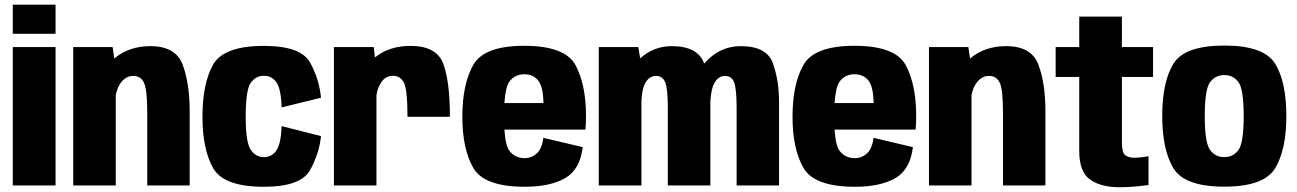

<svg xmlns="http://www.w3.org/2000/svg" viewBox="-20 -798 5579 826"><path d="M35 0V-595.5H219V0ZM35 -778H219V-652.5H35Z M295 0V-595.5H464.5L471.5 -546Q534.5 -599.5 627 -599.5Q736.5 -599.5 766.2 -518.8Q796 -438 796 -319V0H613.5V-312Q613.5 -413.5 599.2 -442.5Q585 -471.5 553 -471.5Q519 -471.5 496 -436.5Q483.5 -417 478 -388.5V0Z M1115 5.5Q941.5 5.5 896.2 -75.8Q851 -157 851 -296Q851 -437.5 896.2 -519Q941.5 -600.5 1115 -600.5Q1274.5 -600.5 1314 -529Q1353.5 -457.5 1361 -377.5L1191.5 -336Q1189 -416 1169.2 -444Q1149.5 -472 1115 -472Q1080.5 -472 1058.8 -441.8Q1037 -411.5 1037 -296Q1037 -185 1058.8 -153.5Q1080.5 -122 1115 -122Q1149.5 -122 1169.2 -151Q1189 -180 1191.5 -255.5L1361 -212.5Q1353.5 -138 1314 -66.2Q1274.5 5.5 1115 5.5Z M1733 -295.5Q1733 -413.5 1717.2 -442.8Q1701.5 -472 1671.5 -472Q1637.5 -472 1618.5 -441.5Q1602.5 -416 1599.5 -386.5V0H1416.5V-595.5H1588L1593 -551Q1654 -600.5 1746 -600.5Q1858 -600.5 1886.8 -524.2Q1915.5 -448 1915.5 -295.5Z M2237.5 5.5Q2062.5 5.5 2015.8 -76.2Q1969 -158 1969 -295.5Q1969 -435.5 2015.8 -518.2Q2062.5 -601 2235 -601Q2411.5 -601 2456.2 -517.2Q2501 -433.5 2501 -298.5Q2501 -265.5 2498.5 -240.5H2150Q2154.5 -171 2172 -148.5Q2196 -117.5 2238 -117.5Q2266 -117.5 2288.8 -137.5Q2311.5 -157.5 2317.5 -205L2487 -165Q2475 -67.5 2410.2 -31Q2345.5 5.5 2237.5 5.5ZM2150 -354.5H2318Q2316.5 -423.5 2297 -449.5Q2276 -478.5 2235.5 -478.5Q2195 -478.5 2171.5 -447Q2154.5 -424 2150 -354.5Z M2556 0V-595.5H2726L2734 -547Q2792.5 -599.5 2869.5 -599.5Q2982 -599.5 3009 -525.5Q3009.5 -525 3009.5 -524.5Q3010 -525 3010.5 -525.5Q3075.5 -599.5 3166.5 -599.5Q3279 -599.5 3305.2 -525.5Q3331.5 -451.5 3331.5 -360.5V0H3149V-333Q3149 -416 3138.2 -443.8Q3127.5 -471.5 3099.5 -471.5Q3070 -471.5 3053 -440Q3039 -415 3036 -360V0H2853V-333Q2853 -416 2841.8 -443.8Q2830.5 -471.5 2802.5 -471.5Q2773 -471.5 2755.5 -440Q2742.5 -416.5 2739.5 -365V0Z M3658 5.5Q3483 5.5 3436.2 -76.2Q3389.5 -158 3389.5 -295.5Q3389.5 -435.5 3436.2 -518.2Q3483 -601 3655.5 -601Q3832 -601 3876.8 -517.2Q3921.5 -433.5 3921.5 -298.5Q3921.5 -265.5 3919 -240.5H3570.5Q3575 -171 3592.5 -148.5Q3616.5 -117.5 3658.5 -117.5Q3686.5 -117.5 3709.2 -137.5Q3732 -157.5 3738 -205L3907.5 -165Q3895.5 -67.5 3830.8 -31Q3766 5.5 3658 5.5ZM3570.5 -354.5H3738.5Q3737 -423.5 3717.5 -449.5Q3696.5 -478.5 3656 -478.5Q3615.5 -478.5 3592 -447Q3575 -424 3570.5 -354.5Z M3976.5 0V-595.5H4146L4153 -546Q4216 -599.5 4308.5 -599.5Q4418 -599.5 4447.8 -518.8Q4477.5 -438 4477.5 -319V0H4295V-312Q4295 -413.5 4280.8 -442.5Q4266.5 -471.5 4234.5 -471.5Q4200.5 -471.5 4177.5 -436.5Q4165 -417 4159.5 -388.5V0Z M4796 7.5Q4716 7.5 4669.5 -25.5Q4623 -58.5 4623 -147V-467H4521.5V-595.5H4623V-726.5H4806.5V-595.5H4940.5V-467H4806.5V-185Q4806.5 -143.5 4819.5 -131.5Q4832.5 -119.5 4859.5 -119.5Q4887 -119.5 4921 -126V-2Q4851 7.5 4796 7.5Z M5247 5Q5075.5 5 5027.8 -74.8Q4980 -154.5 4980 -299.5Q4980 -444.5 5027.8 -523.2Q5075.5 -602 5247 -602Q5418.5 -602 5466.2 -523.2Q5514 -444.5 5514 -299.5Q5514 -154.5 5466.2 -74.8Q5418.5 5 5247 5ZM5247 -122Q5285.5 -122 5308 -152.8Q5330.5 -183.5 5330.5 -298.5Q5330.5 -414 5308 -444.5Q5285.5 -475 5247 -475Q5208.5 -475 5185.8 -444.5Q5163 -414 5163 -298.5Q5163 -183.5 5185.8 -152.8Q5208.5 -122 5247 -122Z"/></svg>

Font: Anybody ExtraBold
Style: Regular
Weight: 800
Designer: Tyler Finck
Foundry: Etcetera Type Company
Version: Version 1.010; ttfautohint (v1.8.3) -l 8 -r 50 -G 200 -x 14 